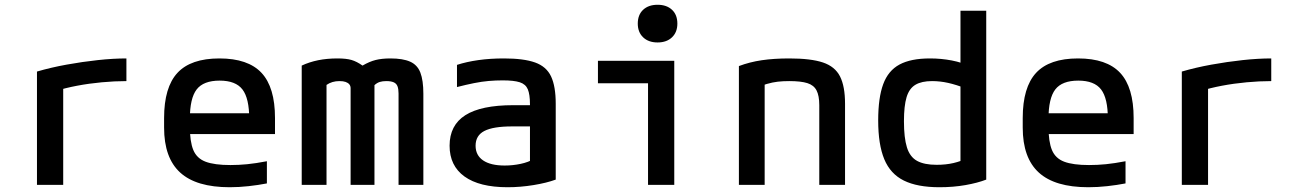

<svg xmlns="http://www.w3.org/2000/svg" viewBox="-20 -775 5440 805"><path d="M135 -475Q193 -492 259 -504Q325 -516 390 -523Q455 -530 510 -530V-435Q461 -435 407 -430Q353 -425 303 -415.5Q253 -406 212 -393L245 -444V0H135Z M943 10Q803 10 735.5 -51.5Q668 -113 668 -240V-280Q668 -409 724 -469.5Q780 -530 900 -530Q1020 -530 1076.5 -469.5Q1133 -409 1133 -280V-213H729V-300H1054L1025 -271V-276Q1025 -363 996.5 -400Q968 -437 901 -437Q833 -437 804.5 -400Q776 -363 776 -276V-245Q776 -181 790.5 -146Q805 -111 842 -97Q879 -83 946 -83Q981 -83 1016.5 -86.5Q1052 -90 1099 -99V-6Q1063 1 1022.5 5.5Q982 10 943 10Z M1245 0V-500Q1277 -515 1314 -522.5Q1351 -530 1395 -530Q1432 -530 1454 -523.5Q1476 -517 1500 -500Q1529 -517 1555 -523.5Q1581 -530 1617 -530Q1669 -530 1699.5 -516.5Q1730 -503 1742.5 -470.5Q1755 -438 1755 -382V0H1651V-383Q1651 -402 1646.5 -413.5Q1642 -425 1630.5 -430Q1619 -435 1600 -435Q1584 -435 1572.5 -431.5Q1561 -428 1550 -418V0H1450V-405Q1450 -415 1444.5 -421.5Q1439 -428 1429 -431.5Q1419 -435 1403 -435Q1372 -435 1349 -419V0Z M2108 10Q1990 10 1927.5 -35Q1865 -80 1865 -164Q1865 -250 1931 -292Q1997 -334 2132 -334H2249V-245H2127Q2048 -245 2011 -226Q1974 -207 1974 -164Q1974 -124 2005.5 -102.5Q2037 -81 2096 -81Q2130 -81 2163 -88Q2196 -95 2219 -109L2202 -51V-337Q2202 -379 2193 -400.5Q2184 -422 2159.5 -430Q2135 -438 2088 -438Q2058 -438 2029 -435.5Q2000 -433 1967.5 -426.5Q1935 -420 1896 -410V-503Q1936 -516 1985.5 -523Q2035 -530 2093 -530Q2176 -530 2223.5 -513Q2271 -496 2290.5 -454.5Q2310 -413 2310 -340V-22Q2272 -8 2217 1Q2162 10 2108 10Z M2697 0V-426H2487V-520H2807V0ZM2737 -597Q2699 -597 2676.5 -618.5Q2654 -640 2654 -676Q2654 -713 2676.5 -734Q2699 -755 2737 -755Q2775 -755 2797.5 -734Q2820 -713 2820 -676Q2820 -640 2797.5 -618.5Q2775 -597 2737 -597Z M3078 -498Q3123 -515 3174 -522.5Q3225 -530 3289 -530Q3380 -530 3430.5 -513Q3481 -496 3502 -454.5Q3523 -413 3523 -340V0H3415V-334Q3415 -374 3403.5 -396Q3392 -418 3365 -426.5Q3338 -435 3289 -435Q3263 -435 3241 -432.5Q3219 -430 3195 -423Q3171 -416 3136 -402L3186 -470V0H3078Z M3919 10Q3826 10 3769.5 -18Q3713 -46 3687.5 -107.5Q3662 -169 3662 -270Q3662 -365 3683 -422Q3704 -479 3751.5 -504.5Q3799 -530 3879 -530Q3926 -530 3970.5 -521.5Q4015 -513 4054 -494L4033 -403Q3989 -420 3955 -427.5Q3921 -435 3888 -435Q3844 -435 3818 -419.5Q3792 -404 3781 -367.5Q3770 -331 3770 -267Q3770 -197 3782.5 -157Q3795 -117 3825 -100.5Q3855 -84 3907 -84Q3946 -84 3978 -91.5Q4010 -99 4035 -112L4007 -60V-730H4115V-22Q4079 -8 4028 1Q3977 10 3919 10Z M4543 10Q4403 10 4335.5 -51.5Q4268 -113 4268 -240V-280Q4268 -409 4324 -469.5Q4380 -530 4500 -530Q4620 -530 4676.5 -469.5Q4733 -409 4733 -280V-213H4329V-300H4654L4625 -271V-276Q4625 -363 4596.5 -400Q4568 -437 4501 -437Q4433 -437 4404.5 -400Q4376 -363 4376 -276V-245Q4376 -181 4390.5 -146Q4405 -111 4442 -97Q4479 -83 4546 -83Q4581 -83 4616.5 -86.5Q4652 -90 4699 -99V-6Q4663 1 4622.5 5.5Q4582 10 4543 10Z M4935 -475Q4993 -492 5059 -504Q5125 -516 5190 -523Q5255 -530 5310 -530V-435Q5261 -435 5207 -430Q5153 -425 5103 -415.5Q5053 -406 5012 -393L5045 -444V0H4935Z"/></svg>

Font: M PLUS Code Latin Expanded Medium
Style: Regular
Weight: 500
Width: 7
Designer: Coji Morishita
Foundry: UNDERFOREST DESIGN
Version: Version 1.002; ttfautohint (v1.8.3)